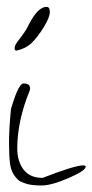

<svg xmlns="http://www.w3.org/2000/svg" viewBox="-20 -532 274 570"><path d="M12.7 -209 16.6 -221.7Q36.1 -284.2 49.8 -284.2Q69.3 -284.2 69.3 -269.5Q69.3 -266.6 68.4 -263.7Q31.2 -172.9 31.2 -90.8Q31.2 -53.7 49.8 -28.8Q68.4 -3.9 106.4 -3.9Q202.1 -41 226.6 -41Q234.4 -41 234.4 -37.1Q234.4 -25.4 183.6 -3.4Q132.8 18.6 104 18.6Q75.2 18.6 60.5 14.2Q45.9 9.8 39.1 5.9Q32.2 2 22.5 -11.2Q12.7 -24.4 9.8 -46.4Q6.8 -68.4 6.8 -109.4Q6.8 -150.4 12.7 -209ZM29.3 -381.8Q23.4 -381.8 23.4 -388.2Q23.4 -394.5 26.4 -399.9Q29.3 -405.3 43.9 -424.3Q58.6 -443.4 65.4 -459Q92.8 -511.7 118.2 -511.7Q127.9 -511.7 127.9 -496.1Q127.9 -480.5 109.9 -451.2Q91.8 -421.9 74.2 -404.8Q56.6 -387.7 29.3 -381.8Z"/></svg>

Font: Dawning of a New Day
Style: Regular
Weight: 400
Designer: Kimberly Geswein
Foundry: Kimberly Geswein
Version: Version 1.002 2010